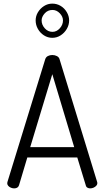

<svg xmlns="http://www.w3.org/2000/svg" viewBox="-20 -1041 578 1061"><path d="M58 0Q50 0 41 -3.5Q32 -7 26 -13.5Q20 -20 20 -28Q20 -32 21 -35L230 -714Q234 -726 245 -731.5Q256 -737 269 -737Q283 -737 294.5 -731Q306 -725 309 -714L517 -35Q518 -32 518 -29Q518 -21 512 -14.5Q506 -8 497 -4Q488 0 478 0Q470 0 463 -4Q456 -8 454 -17L407 -171H131L85 -17Q82 -8 75 -4Q68 0 58 0ZM147 -228H390L269 -631ZM269 -832Q244 -832 223 -845.5Q202 -859 189.5 -881Q177 -903 177 -928Q177 -952 189.5 -973Q202 -994 223 -1007.5Q244 -1021 269 -1021Q294 -1021 315 -1008.5Q336 -996 349 -974Q362 -952 362 -928Q362 -903 349 -881Q336 -859 315 -845.5Q294 -832 269 -832ZM270 -865Q293 -865 310.5 -884.5Q328 -904 328 -928Q328 -949 310.5 -967.5Q293 -986 270 -986Q244 -986 227 -967Q210 -948 210 -928Q210 -904 227.5 -884.5Q245 -865 270 -865Z"/></svg>

Font: Dosis ExtraLight
Style: Regular
Weight: 400
Version: Version 3.001; ttfautohint (v1.8.2)